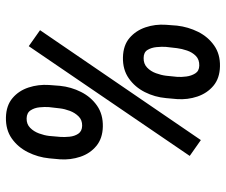

<svg xmlns="http://www.w3.org/2000/svg" viewBox="-78 -684 773 657"><g transform="rotate(-90 308.5 -355.5)"><path d="M91.8 -536.6 95.2 -573.7Q99.1 -612.3 116.2 -646.5Q133.3 -680.7 163.1 -701.7Q192.9 -722.7 235.4 -721.7Q275.9 -720.7 301.3 -699.2Q326.7 -677.7 337.6 -644.3Q348.6 -610.8 346.2 -574.2L343.3 -536.6Q339.4 -498.5 322.3 -464.6Q305.2 -430.7 275.4 -409.9Q245.6 -389.2 203.6 -390.1Q163.1 -391.1 137.5 -412.4Q111.8 -433.6 100.6 -467Q89.4 -500.5 91.8 -536.6ZM171.9 -574.2 168.5 -535.2Q167.5 -521.5 169.2 -504.2Q170.9 -486.8 179.4 -474.1Q188 -461.4 206.5 -460.9Q226.1 -460.4 238.5 -472.9Q251 -485.4 257.6 -502.9Q264.2 -520.5 266.1 -536.6L270.5 -574.7Q271.5 -588.9 269.8 -606.4Q268.1 -624 259.5 -637.2Q251 -650.4 231.9 -650.9Q212.4 -651.4 199.7 -638.9Q187 -626.5 180.4 -608.4Q173.8 -590.3 171.9 -574.2ZM297.9 -136.2 301.3 -173.8Q304.7 -212.4 321.8 -246.3Q338.9 -280.3 368.9 -301.3Q398.9 -322.3 440.9 -321.3Q481.9 -320.3 507.1 -298.8Q532.2 -277.3 543.5 -244.1Q554.7 -210.9 552.2 -174.3L549.3 -136.2Q544.9 -98.1 528.1 -64.2Q511.2 -30.3 481.4 -9.3Q451.7 11.7 409.7 10.7Q369.1 9.8 343.5 -11.7Q317.9 -33.2 306.6 -66.7Q295.4 -100.1 297.9 -136.2ZM377.9 -174.3 374 -135.7Q373 -121.6 375.2 -104.5Q377.4 -87.4 385.7 -74Q394 -60.5 412.6 -60.1Q433.1 -59.6 445.6 -71.8Q458 -84 464.1 -102.1Q470.2 -120.1 472.2 -136.2L476.6 -174.8Q477.5 -188.5 475.8 -206.3Q474.1 -224.1 466.1 -237.3Q458 -250.5 438.5 -250.5Q418.9 -251 406 -238.8Q393.1 -226.6 386.5 -208.5Q379.9 -190.4 377.9 -174.3ZM533.7 -605 157.7 -54.7 103.5 -92.8 479 -643.6Z"/></g></svg>

Font: Roboto Condensed Medium
Style: Italic
Weight: 500
Italic angle: -12°
Designer: Christian Robertson
Foundry: Google
Version: Version 3.0; 2020